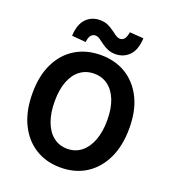

<svg xmlns="http://www.w3.org/2000/svg" viewBox="-169 -1091 1109 1233"><g transform="rotate(20 385.0 -474.5)"><path d="M385 14Q287 14 212.5 -32.5Q138 -79 96 -166Q54 -253 54 -374Q54 -494 96 -579Q138 -664 212.5 -709Q287 -754 385 -754Q484 -754 558 -708.5Q632 -663 674 -578.5Q716 -494 716 -374Q716 -253 674 -166Q632 -79 558 -32.5Q484 14 385 14ZM385 -114Q440 -114 480.5 -146Q521 -178 543 -236.5Q565 -295 565 -374Q565 -453 543 -509.5Q521 -566 480.5 -596.5Q440 -627 385 -627Q330 -627 289.5 -596.5Q249 -566 227.5 -509.5Q206 -453 206 -374Q206 -295 227.5 -236.5Q249 -178 289.5 -146Q330 -114 385 -114ZM467 -791Q437 -791 413.5 -801.5Q390 -812 372 -825.5Q354 -839 339 -849.5Q324 -860 308 -860Q291 -860 278.5 -846Q266 -832 263 -799L167 -807Q171 -887 208.5 -925Q246 -963 302 -963Q334 -963 357 -952.5Q380 -942 398 -928.5Q416 -915 431.5 -904.5Q447 -894 462 -894Q480 -894 491.5 -908Q503 -922 508 -955L603 -948Q599 -867 561 -829Q523 -791 467 -791Z"/></g></svg>

Font: Noto Sans HK Thin
Style: Bold
Weight: 700
Version: Version 2.004-H2;hotconv 1.0.118;makeotfexe 2.5.65603